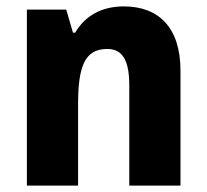

<svg xmlns="http://www.w3.org/2000/svg" viewBox="-20 -580 646 600"><path d="M367 -560C298 -560 246 -531 215 -478H208L187 -550H64V0H224V-253C224 -371 244 -427 315 -427C365 -427 384 -388 384 -313V0H544V-359C544 -495 475 -560 367 -560Z"/></svg>

Font: Noto Sans Myanmar UI SemiCondensed ExtraBold
Style: Regular
Weight: 800
Width: 4
Designer: Monotype Design Team
Foundry: Monotype Imaging Inc.
Version: Version 2.103